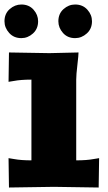

<svg xmlns="http://www.w3.org/2000/svg" viewBox="-20 -835 480 856"><path d="M0 -740.2Q0 -773.9 23.2 -794.4Q46.4 -814.9 75.2 -814.9Q108.9 -814.9 129.4 -792Q149.9 -769 149.9 -740.2Q149.9 -706.5 127 -685.8Q104 -665 75.2 -665Q41.5 -665 20.8 -688.2Q0 -711.4 0 -740.2ZM240.2 -740.2Q240.2 -773.9 263.2 -794.4Q286.1 -814.9 314.9 -814.9Q348.6 -814.9 369.4 -792Q390.1 -769 390.1 -740.2Q390.1 -706.5 366.9 -685.8Q343.8 -665 314.9 -665Q281.2 -665 260.7 -688.2Q240.2 -711.4 240.2 -740.2ZM330.1 -601.1Q330.1 -589.4 325 -545.4Q319.8 -501.5 319.8 -480V-120.1Q366.7 -120.1 397.9 -126L421.9 -129.9L419.9 1L220.2 -2L20 1L18.1 -129.9L42 -126Q73.2 -120.1 120.1 -120.1V-480Q73.2 -480 42 -474.1L18.1 -470.2L20 -601.1L200.2 -598.1Z"/></svg>

Font: Zantroke
Style: Regular
Weight: 500
Foundry: gluk
Version: Version 0.36